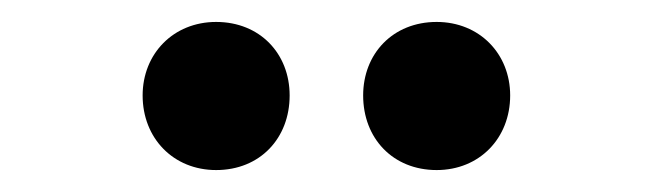

<svg xmlns="http://www.w3.org/2000/svg" viewBox="-20 -719 596 175"><path d="M378 -564C417 -564 445 -593 445 -632C445 -670 417 -699 378 -699C338 -699 311 -670 311 -632C311 -593 338 -564 378 -564ZM177 -564C217 -564 244 -593 244 -632C244 -670 217 -699 177 -699C138 -699 110 -670 110 -632C110 -593 138 -564 177 -564Z"/></svg>

Font: Source Sans Pro SemBd
Style: Regular
Weight: 700
Designer: Paul D. Hunt
Foundry: Adobe Systems Incorporated
Version: Version 2.020;PS 2.0;hotconv 1.0.86;makeotf.lib2.5.63406